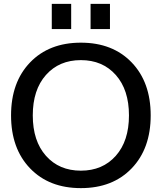

<svg xmlns="http://www.w3.org/2000/svg" viewBox="-20 -960 834 990"><path d="M447 -810V-940H547V-810ZM247 -810V-940H347V-810ZM135 -638Q233 -740 397 -740Q561 -740 659 -638Q757 -536 757 -365Q757 -194 659 -92Q561 10 397 10Q233 10 135 -92Q37 -194 37 -365Q37 -536 135 -638ZM217 -156.5Q285 -80 397 -80Q509 -80 577 -156.5Q645 -233 645 -365Q645 -497 577 -573.5Q509 -650 397 -650Q285 -650 217 -573.5Q149 -497 149 -365Q149 -233 217 -156.5Z"/></svg>

Font: M PLUS 1p Medium
Style: Regular
Weight: 500
Version: Version 1.062